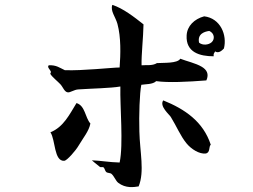

<svg xmlns="http://www.w3.org/2000/svg" viewBox="-20 -772 1040 788"><path d="M899 -573C913 -628 885 -697 818 -705C777 -694 748 -665 746 -627C742 -557 800 -541 857 -541C855 -552 860 -555 863 -561C878 -551 892 -566 899 -573ZM845 -178C814 -273 739 -324 650 -360C633 -336 676 -301 681 -292C704 -255 721 -213 746 -183C765 -160 798 -139 824 -142C844 -145 836 -171 845 -178ZM827 -442C839 -469 828 -486 808 -498C783 -513 745 -521 720 -531C708 -511 652 -515 624 -513C605 -501 580 -506 561 -504C560 -550 568 -616 569 -672C531 -702 485 -738 441 -752C432 -727 454 -703 462 -674C477 -618 475 -550 471 -495C441 -495 318 -481 246 -484C226 -493 211 -506 180 -504C172 -496 186 -487 189 -477C190 -474 185 -472 187 -468C194 -456 218 -437 228 -426C239 -414 244 -395 258 -393C267 -391 284 -404 301 -405C360 -409 434 -410 474 -417C472 -335 487 -179 471 -105C428 -106 392 -113 357 -114C357 -114 378 -96 390 -87C394 -84 402 -88 405 -85C410 -81 411 -70 416 -66C422 -61 433 -63 438 -58C449 -48 455 -30 465 -22C496 2 530 -4 549 -7C574 -68 554 -148 552 -232C550 -300 553 -390 560 -424C577 -427 607 -425 621 -439C670 -432 751 -436 827 -442ZM351 -265C329 -290 330 -338 294 -349C265 -302 241 -251 187 -229C208 -198 201 -109 244 -112C255 -113 291 -154 303 -175C322 -207 345 -234 351 -265ZM849 -599C836 -587 811 -585 797 -597C789 -635 823 -643 839 -645C861 -635 862 -611 849 -599Z"/></svg>

Font: Yuji Syuku Std R
Style: Regular
Weight: 400
Designer: Kataoka Yuji
Foundry: Kinuta Font Factory
Version: Version 3.000;hotconv 1.0.111;makeotfexe 2.5.65597